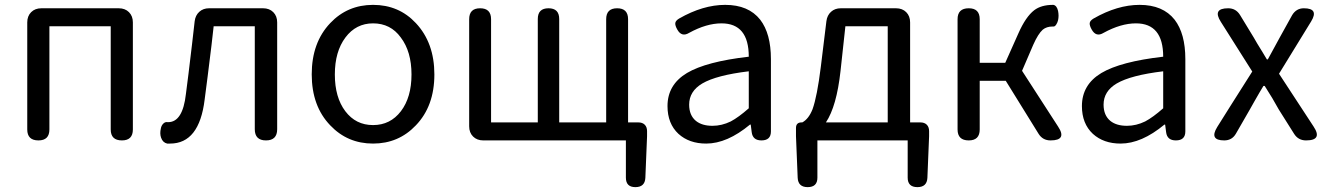

<svg xmlns="http://www.w3.org/2000/svg" viewBox="-20 -577 5470 789"><path d="M138 0Q92 0 92 -45V-485Q92 -511 108 -527Q124 -543 150 -543H309H468Q494 -543 510 -527Q526 -511 526 -485V-45Q526 0 481 0Q435 0 435 -45V-469H183V-45Q183 0 138 0Z M667 13Q649 9 642 -11Q636 -28 641 -49Q643 -61 651 -69Q659 -77 669 -75Q670 -75 671 -75Q731 -75 744 -191Q753 -258 769 -394Q776 -458 780 -490Q783 -514 799 -528.5Q815 -543 839 -543H952H1061Q1087 -543 1103 -527Q1119 -511 1119 -485V-46Q1119 0 1073 0Q1027 0 1027 -46V-469H858Q855 -443 849 -390Q831 -242 821 -168Q799 13 679 13Q673 13 667 13Z M1513 13Q1408 13 1337 -62Q1261 -141 1261 -271.5Q1261 -402 1337 -482Q1408 -557 1513 -557Q1619 -557 1689 -482Q1765 -401 1765 -271Q1765 -141 1689 -62Q1618 13 1513 13ZM1513 -63Q1584 -63 1627.5 -120Q1671 -177 1671 -271Q1671 -365 1627 -423Q1585 -481 1513 -481Q1443 -481 1399.5 -423Q1356 -365 1356 -271Q1356 -177 1399 -120Q1442 -63 1513 -63Z M2591 192Q2552 192 2552 153V0H2230H1966Q1940 0 1924 -16Q1908 -32 1908 -58V-498Q1908 -543 1953 -543Q1998 -543 1998 -498V-74H2190V-499Q2190 -543 2234 -543Q2278 -543 2278 -499V-74H2471V-498Q2471 -543 2516 -543Q2561 -543 2561 -498V-74H2603Q2620 -74 2629.5 -64.5Q2639 -55 2639 -38V-17L2632 154Q2630 192 2591 192Z M2882 13Q2812 13 2768 -27Q2723 -69 2723 -141Q2723 -229 2803 -277Q2882 -324 3057 -344Q3057 -481 2945 -481Q2883 -481 2812 -442Q2781 -423 2763 -456Q2754 -472 2755 -482Q2756 -492 2771 -501Q2869 -557 2960 -557Q3056 -557 3104 -496Q3148 -439 3148 -334V-167V-37Q3148 0 3109 0Q3073 0 3069 -34L3065 -65H3062Q2968 13 2882 13ZM2908 -60Q2946 -60 2983 -78Q3015 -95 3057 -132V-208V-284Q2924 -268 2866 -234Q2812 -202 2812 -147Q2812 -103 2840 -80Q2865 -60 2908 -60Z M3299 192Q3260 192 3258 154L3251 -17V-51Q3251 -74 3274 -74H3277Q3303 -88 3319 -128Q3338 -181 3353 -302L3376 -490Q3379 -514 3395 -528.5Q3411 -543 3435 -543H3662Q3688 -543 3704 -527Q3720 -511 3720 -485V-74H3762Q3779 -74 3788.5 -64.5Q3798 -55 3798 -38V-17L3791 154Q3789 192 3750 192Q3710 192 3710 153V0H3524H3339V153Q3339 192 3299 192ZM3374 -74H3501H3628V-469H3454L3434 -285Q3418 -140 3374 -74Z M3961 0Q3915 0 3915 -45V-498Q3915 -543 3961 -543Q4006 -543 4006 -498V-319H4111L4165 -440Q4195 -508 4230 -535Q4259 -557 4307 -557Q4308 -557 4309 -557Q4323 -554 4328 -532Q4332 -512 4328 -494Q4326 -485 4321 -477Q4315 -467 4308 -468Q4307 -468 4305 -468Q4281 -468 4265 -455Q4246 -438 4226 -393L4180 -286L4328 -57Q4366 0 4297 0Q4265 0 4248 -27L4113 -245H4059H4006V-45Q4006 0 3961 0Z M4585 13Q4515 13 4471 -27Q4426 -69 4426 -141Q4426 -229 4506 -277Q4585 -324 4760 -344Q4760 -481 4648 -481Q4586 -481 4515 -442Q4484 -423 4466 -456Q4457 -472 4458 -482Q4459 -492 4474 -501Q4572 -557 4663 -557Q4759 -557 4807 -496Q4851 -439 4851 -334V-167V-37Q4851 0 4812 0Q4776 0 4772 -34L4768 -65H4765Q4671 13 4585 13ZM4611 -60Q4649 -60 4686 -78Q4718 -95 4760 -132V-208V-284Q4627 -268 4569 -234Q4515 -202 4515 -147Q4515 -103 4543 -80Q4568 -60 4611 -60Z M5011 0Q4948 0 4982 -55L5036 -141L5126 -283L4997 -487Q4961 -543 5027 -543Q5059 -543 5076 -515L5132 -423Q5143 -403 5168 -363Q5180 -343 5186 -333H5190Q5207 -363 5239 -423L5290 -515Q5307 -543 5338 -543Q5401 -543 5368 -489L5236 -274L5378 -57Q5416 0 5347 0Q5315 0 5298 -27L5235 -127Q5210 -173 5177 -224H5172Q5159 -203 5134 -159Q5122 -138 5116 -127L5059 -28Q5043 0 5011 0Z"/></svg>

Font: GenSenRounded TW R
Style: Regular
Weight: 400
Version: Version 1.501;PS 1;hotconv 16.6.51;makeotf.lib2.5.65220